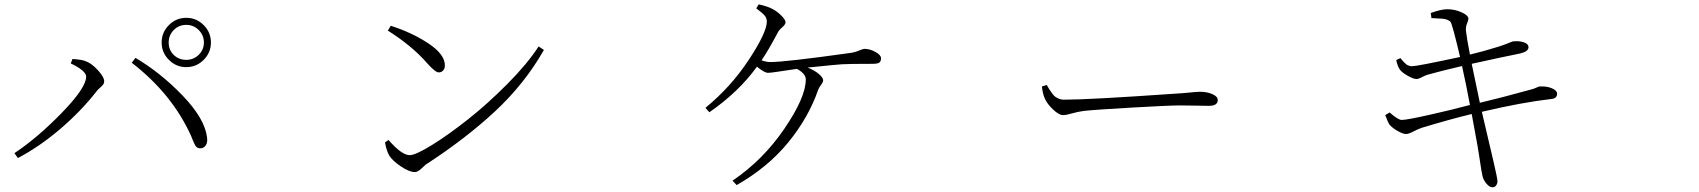

<svg xmlns="http://www.w3.org/2000/svg" viewBox="-20 -792 7540 852"><path d="M883.8 -526.4Q851.6 -494.1 806.6 -494.1Q761.7 -494.1 729.5 -526.4Q697.3 -558.6 697.3 -603.5Q697.3 -648.4 729.5 -680.7Q761.7 -712.9 806.6 -712.9Q851.6 -712.9 883.8 -680.7Q916 -648.4 916 -603.5Q916 -558.6 883.8 -526.4ZM806.6 -681.6Q773.4 -681.6 751 -658.7Q728.5 -635.7 728.5 -603.5Q728.5 -570.3 751 -548.3Q773.4 -526.4 806.6 -526.4Q838.9 -526.4 861.8 -548.8Q884.8 -571.3 884.8 -603.5Q884.8 -635.7 861.8 -658.7Q838.9 -681.6 806.6 -681.6ZM362.3 -452.1Q362.3 -477.5 293.9 -510.7L301.8 -530.3Q343.8 -527.3 357.4 -521.5Q384.8 -512.7 413.6 -481.4Q442.4 -450.2 442.4 -430.7Q442.4 -422.9 437.5 -416.5Q432.6 -410.2 422.4 -401.4Q412.1 -392.6 406.2 -383.8Q335.9 -294.9 245.1 -217.8Q154.3 -140.6 59.6 -90.8L43.9 -112.3Q145.5 -179.7 253.9 -291Q362.3 -402.3 362.3 -452.1ZM898.4 -184.6Q902.3 -160.2 893.1 -147Q883.8 -133.8 869.1 -133.8Q864.3 -133.8 860.8 -134.8Q857.4 -135.7 854 -138.2Q850.6 -140.6 848.6 -143.1Q846.7 -145.5 843.8 -151.4Q840.8 -157.2 839.4 -161.1Q837.9 -165 834 -173.8Q830.1 -182.6 828.1 -188.5Q744.1 -375 564.5 -513.7L581.1 -535.2Q692.4 -469.7 790 -368.2Q887.7 -266.6 898.4 -184.6Z M1701.2 -656.2 1713.9 -677.7Q1808.6 -647.5 1881.3 -599.1Q1954.1 -550.8 1954.1 -502Q1954.1 -487.3 1946.3 -479Q1938.5 -470.7 1926.8 -470.7Q1912.1 -470.7 1877 -509.8Q1810.5 -586.9 1701.2 -656.2ZM1797.9 -103.5Q1824.2 -103.5 1897.5 -148.9Q1970.7 -194.3 2056.6 -262.2Q2142.6 -330.1 2231.4 -419.4Q2320.3 -508.8 2370.1 -585.9L2393.6 -570.3Q2308.6 -420.9 2177.7 -298.8Q2046.9 -176.8 1869.1 -61.5Q1867.2 -59.6 1850.1 -43.9Q1833 -28.3 1821.3 -28.3Q1796.9 -28.3 1760.3 -52.7Q1723.6 -77.1 1708 -100.6Q1694.3 -124 1688.5 -160.2L1704.1 -170.9Q1762.7 -103.5 1797.9 -103.5Z M3335.9 -754.9 3346.7 -772.5Q3384.8 -764.6 3408.2 -752Q3427.7 -742.2 3446.8 -723.1Q3465.8 -704.1 3465.8 -693.4Q3465.8 -683.6 3452.1 -671.9Q3438.5 -660.2 3434.6 -653.3Q3386.7 -563.5 3359.4 -524.4Q3380.9 -516.6 3397.5 -516.6Q3464.8 -516.6 3750 -556.6Q3773.4 -559.6 3791.5 -567.4Q3809.6 -575.2 3816.4 -575.2Q3839.8 -575.2 3864.7 -561.5Q3889.6 -547.9 3889.6 -533.2Q3889.6 -520.5 3882.3 -514.6Q3875 -508.8 3852.5 -508.8Q3746.1 -508.8 3715.8 -506.8Q3697.3 -505.9 3563.5 -492.2Q3593.8 -480.5 3613.3 -463.9Q3632.8 -447.3 3632.8 -435.5Q3632.8 -427.7 3623.5 -415.5Q3614.3 -403.3 3610.4 -392.6Q3567.4 -269.5 3477.5 -159.7Q3387.7 -49.8 3249 29.3L3230.5 9.8Q3366.2 -82 3460.9 -221.2Q3555.7 -360.4 3555.7 -439.5Q3555.7 -464.8 3516.6 -486.3Q3502.9 -484.4 3482.4 -481.4Q3461.9 -478.5 3456.1 -477.5Q3449.2 -476.6 3423.8 -472.7Q3398.4 -468.8 3387.7 -468.8Q3372.1 -468.8 3338.9 -496.1Q3257.8 -383.8 3127.9 -293.9L3110.4 -313.5Q3223.6 -406.2 3303.2 -527.3Q3382.8 -648.4 3382.8 -696.3Q3382.8 -711.9 3372.6 -723.6Q3362.3 -735.4 3335.9 -754.9Z M4603.5 -408.2 4625 -415Q4634.8 -398.4 4636.7 -395Q4638.7 -391.6 4647.9 -378.9Q4657.2 -366.2 4663.1 -362.3Q4668.9 -358.4 4678.7 -354Q4688.5 -349.6 4700.2 -349.6Q4811.5 -349.6 5189.5 -376Q5223.6 -377.9 5258.3 -381.3Q5293 -384.8 5305.7 -384.8Q5335 -384.8 5359.4 -374.5Q5383.8 -364.3 5383.8 -347.7Q5383.8 -322.3 5343.8 -322.3Q5330.1 -322.3 5289.6 -323.2Q5249 -324.2 5216.8 -324.2Q5170.9 -324.2 5007.8 -314.9Q4844.7 -305.7 4789.1 -299.8Q4761.7 -295.9 4736.3 -288.6Q4710.9 -281.2 4697.3 -281.2Q4678.7 -281.2 4651.9 -307.1Q4625 -333 4615.2 -357.4Q4606.4 -378.9 4603.5 -408.2Z M6332 -711.9 6329.1 -734.4Q6375 -751 6402.3 -751Q6435.5 -751 6465.8 -737.3Q6496.1 -723.6 6496.1 -709Q6496.1 -702.1 6489.7 -687Q6483.4 -671.9 6485.4 -654.3Q6489.3 -619.1 6502.9 -549.8Q6564.5 -564.5 6629.9 -585Q6647.5 -590.8 6662.1 -596.2Q6676.8 -601.6 6684.1 -605Q6691.4 -608.4 6695.3 -608.4Q6719.7 -611.3 6741.2 -604.5Q6762.7 -597.7 6762.7 -582Q6762.7 -563.5 6725.6 -554.7Q6642.6 -538.1 6510.7 -508.8Q6516.6 -480.5 6528.8 -422.4Q6541 -364.3 6546.9 -335.9Q6634.8 -356.4 6769.5 -393.6Q6786.1 -397.5 6796.9 -402.8Q6807.6 -408.2 6811.5 -408.2Q6842.8 -410.2 6866.2 -400.4Q6889.6 -390.6 6889.6 -376Q6889.6 -354.5 6862.3 -352.5Q6734.4 -337.9 6555.7 -295.9Q6597.7 -117.2 6607.4 -75.2Q6625 0 6625 12.7Q6625 22.5 6619.1 30.8Q6613.3 39.1 6602.5 39.1Q6589.8 39.1 6576.2 22.9Q6562.5 6.8 6558.6 -10.7Q6556.6 -17.6 6553.2 -38.6Q6549.8 -59.6 6544.9 -92.8Q6540 -126 6536.1 -147.5Q6534.2 -160.2 6510.7 -286.1Q6410.2 -261.7 6288.1 -224.6Q6271.5 -218.8 6251 -208Q6230.5 -197.3 6218.8 -197.3Q6206.1 -197.3 6182.6 -210.4Q6159.2 -223.6 6146.5 -238.3Q6138.7 -249 6127 -281.2L6146.5 -293Q6183.6 -259.8 6200.2 -259.8Q6221.7 -259.8 6322.3 -282.2Q6422.9 -304.7 6502.9 -326.2Q6486.3 -416 6467.8 -499Q6364.3 -474.6 6313.5 -460Q6301.8 -456.1 6288.1 -448.7Q6274.4 -441.4 6265.6 -441.4Q6252 -441.4 6227.1 -455.6Q6202.1 -469.7 6192.4 -482.4Q6181.6 -497.1 6175.8 -525.4L6194.3 -534.2Q6195.3 -533.2 6201.2 -525.9Q6207 -518.6 6209 -517.1Q6210.9 -515.6 6216.3 -510.3Q6221.7 -504.9 6225.1 -503.4Q6228.5 -502 6233.9 -500Q6239.3 -498 6245.1 -498Q6267.6 -498 6459 -539.1Q6425.8 -680.7 6417 -694.3Q6413.1 -700.2 6402.3 -704.1Q6391.6 -708 6381.8 -709Q6372.1 -710 6355.5 -710.4Q6338.9 -710.9 6332 -711.9Z"/></svg>

Font: Bpmf Zihi Serif Light
Style: Light
Weight: 300
Foundry: But Ko
Version: Version 1.320